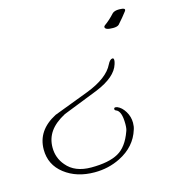

<svg xmlns="http://www.w3.org/2000/svg" viewBox="-90 -410 660 723"><g transform="rotate(-15 240.0 -48.5)"><path d="M399 -271Q368 -271 368 -283Q368 -286 372 -289Q382 -296 392 -305Q402 -314 412 -325Q420 -333 439 -333Q469 -333 457 -319Q450 -310 441.5 -299.5Q433 -289 422 -277Q415 -271 399 -271ZM192 236Q122 236 75 199.5Q28 163 28 104Q28 29 105 -11L242 -63Q325 -95 348 -143Q357 -161 367 -161Q372 -161 372 -153Q372 -147 369 -138Q355 -91 277 -59L140 -5Q100 16 81 43Q62 70 62 105Q62 146 88 176Q120 215 184 215Q253 215 290 194Q326 174 346 118Q350 109 350 90Q350 40 330 32Q324 30 324 25Q324 17 337 21Q354 28 366.5 48.5Q379 69 379 93Q379 108 375 119Q356 181 292 213Q246 236 192 236Z"/></g></svg>

Font: Whisper
Style: Regular
Weight: 400
Designer: Robert E. Leuschke
Foundry: Robert E. Leuschke
Version: Version 1.010; ttfautohint (v1.8.4.7-5d5b)